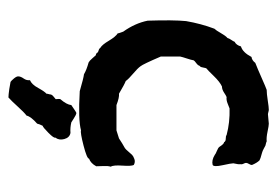

<svg xmlns="http://www.w3.org/2000/svg" viewBox="-121 -369 657 455"><g transform="rotate(90 207.5 -141.5)"><path d="M114 -240V-194Q132 -152 137 -146Q142 -139 154.5 -128.5Q167 -118 172 -111Q180 -108 202 -95Q211 -96 229 -89H289Q307 -95 308 -95Q320 -103 331 -109Q334 -111 339 -117Q344 -123 347 -126Q350 -129 357 -131.5Q364 -134 371 -130Q374 -124 372.5 -103Q371 -82 375 -75Q373 -70 373.5 -58.5Q374 -47 374 -41Q367 -28 356 -24Q356 -19 325 -11Q294 -3 289 -5Q264 2 196 -2Q165 -11 156 -12Q146 -18 128 -23Q124 -25 118.5 -31.5Q113 -38 111 -40Q110 -40 108.5 -40.5Q107 -41 106 -42L105 -43L104 -45L96 -48Q93 -51 93 -51Q86 -55 76.5 -71Q67 -87 59 -92Q59 -94 57.5 -98Q56 -102 55 -105Q35 -133 29 -163Q27 -224 30 -254Q36 -289 48 -321Q52 -325 58.5 -336.5Q65 -348 70 -352Q71 -356 74.5 -361Q78 -366 79 -369Q87 -373 90 -384Q104 -388 115 -409Q123 -410 129 -418Q142 -423 164.5 -433Q187 -443 193 -445Q202 -445 218 -447.5Q234 -450 240 -450Q242 -450 245.5 -449Q249 -448 251 -448Q254 -448 262 -449Q270 -450 273 -450Q278 -450 292 -447Q306 -444 315 -445Q316 -444 325 -442Q327 -441 332.5 -438Q338 -435 342 -434Q357 -430 360 -428Q366 -422 371 -410Q371 -407 368.5 -403Q366 -399 366 -396Q366 -394 368 -390Q370 -386 369 -382Q370 -379 367 -366Q367 -361 371.5 -340.5Q376 -320 371 -317Q360 -314 347 -322Q345 -324 337.5 -327Q330 -330 328 -333Q321 -344 317 -344Q315 -348 308.5 -348Q302 -348 300 -350Q270 -358 237 -357Q234 -356 225.5 -352.5Q217 -349 210 -350Q207 -349 199.5 -344Q192 -339 185 -339Q174 -334 160 -319.5Q146 -305 142 -302Q141 -300 140.5 -296.5Q140 -293 139 -290Q138 -287 136 -286Q135 -282 129.5 -278Q124 -274 123 -272Q122 -266 118.5 -255.5Q115 -245 114 -240ZM278 86Q274 94 273 99Q256 114 254 124Q246 130 232.5 145Q219 160 211 167Q205 167 191 165L174 162Q171 160 166 154Q161 148 161 144Q161 138 166 131Q171 124 170 116Q180 112 188.5 96.5Q197 81 202 77Q202 75 203 71.5Q204 68 204 66Q205 63 209.5 59.5Q214 56 215 55Q214 46 215 44Q228 29 229 18Q246 6 248 6Q253 7 260.5 12Q268 17 270 18Q283 21 295 20Q306 22 309.5 34.5Q313 47 306 56Q308 59 295 72Q282 85 278 86Z"/></g></svg>

Font: FuturaRenner
Style: Regular
Weight: 400
Designer: Bastien Sozeau
Foundry: NBR — Bastien Sozeau
Version: Version 2.001;PS 002.001;hotconv 1.0.88;makeotf.lib2.5.64775